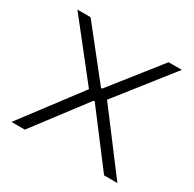

<svg xmlns="http://www.w3.org/2000/svg" viewBox="-142 -791 953 942"><g transform="rotate(30 334.0 -319.5)"><path d="M34 0 288 -336V-322.5L38.5 -639H113L331 -364H337.5L555 -639H630L380.5 -322.5L380 -336L634 0H558.5L337.5 -291H330.5L109.5 0Z"/></g></svg>

Font: Anek Gujarati SemiExpanded Light
Style: Regular
Weight: 300
Width: 6
Designer: Mrunmayee Ghaisas (Gujarati), Yesha Goshar (Latin)
Foundry: Ek Type
Version: Version 1.003